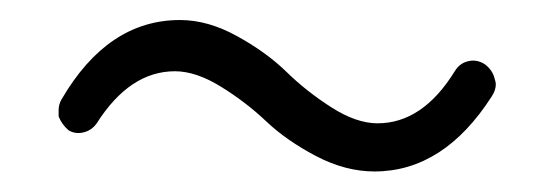

<svg xmlns="http://www.w3.org/2000/svg" viewBox="-20 -459 540 187"><path d="M344.7 -292Q316.4 -292 287.6 -307.1Q258.8 -322.3 239.3 -340.8Q219.7 -359.4 195.3 -374.5Q170.9 -389.6 150.4 -389.6Q106.4 -389.6 74.2 -338.9Q69.3 -332 61.5 -330.1Q53.7 -328.1 46.9 -332Q40 -337.9 37.1 -345.7Q37.1 -348.6 37.1 -351.6Q37.1 -357.4 40 -362.3Q85 -439.5 155.3 -439.5Q182.6 -439.5 210.9 -423.8Q239.3 -408.2 258.8 -389.2Q278.3 -370.1 302.7 -354.5Q327.1 -338.9 347.7 -338.9Q391.6 -338.9 422.9 -389.6Q427.7 -397.5 436 -399.4Q444.3 -401.4 452.1 -396.5Q460 -390.6 461.9 -381.8Q462.9 -378.9 462.9 -377Q462.9 -371.1 459 -365.2Q412.1 -292 344.7 -292Z"/></svg>

Font: Gen Jyuu Gothic L Monospace Light
Style: Regular
Weight: 300
Designer: [Source Han Sans]
Ryoko NISHIZUKA  (kana & ideographs); Paul D. Hunt (Latin, Greek & Cyrillic); Wenlong ZHANG  (bopomofo
Version: Version 1.002.20150607